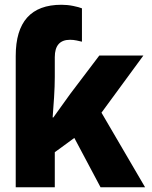

<svg xmlns="http://www.w3.org/2000/svg" viewBox="-20 -786 640 806"><path d="M210 0V-147L292 -207L402 0H589L406 -313L582 -553H397L275 -392Q255 -364 238 -340.5Q221 -317 204 -293H201Q204 -330 207 -377.5Q210 -425 210 -463V-546Q210 -619 274 -619Q288 -619 302 -616Q316 -613 324 -611V-751Q312 -756 287.5 -761Q263 -766 238 -766Q46 -766 46 -551V0Z"/></svg>

Font: Noto Sans Mono UI ExtraBold
Style: Regular
Weight: 800
Designer: Monotype Design team
Foundry: Monotype Imaging Inc.
Version: 1.000